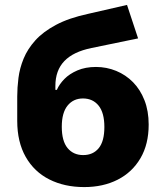

<svg xmlns="http://www.w3.org/2000/svg" viewBox="-20 -749 675 780"><path d="M322 11Q242 11 180.5 -20Q119 -51 84.5 -111.5Q50 -172 50 -258V-357Q50 -393 55 -432.5Q60 -472 76 -511Q92 -550 123.5 -585Q155 -620 207.5 -648Q260 -676 339 -693L496 -729L541 -593L352 -554Q278 -539 241.5 -501Q205 -463 205 -400V-384H211Q221 -407 241.5 -428Q262 -449 294.5 -463Q327 -477 370 -477Q413 -477 452 -461Q491 -445 520.5 -415Q550 -385 567 -341.5Q584 -298 584 -243Q584 -163 550.5 -106Q517 -49 458 -19Q399 11 322 11ZM318 -119Q358 -119 381 -147Q404 -175 404 -233Q404 -291 380.5 -320Q357 -349 317 -349Q278 -349 254.5 -320Q231 -291 231 -234Q231 -176 254.5 -147.5Q278 -119 318 -119Z"/></svg>

Font: Nunito Sans 7pt SemiCondensed Black
Style: Regular
Weight: 900
Width: 4
Designer: Vernon Adams
Foundry: Vernon Adams
Version: Version 3.101;gftools[0.9.27]